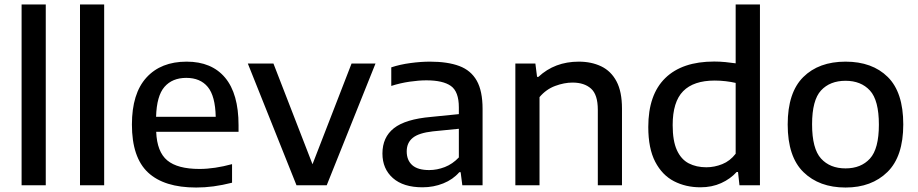

<svg xmlns="http://www.w3.org/2000/svg" viewBox="-20 -828 4104 858"><path d="M76.5 0V-808H184.5V0Z M337.5 0V-808H445.5V0Z M856.5 10Q713.5 10 641.5 -57.2Q569.5 -124.5 569.5 -271.5Q569.5 -410 634.2 -481.2Q699 -552.5 814 -552.5Q926 -552.5 986 -480.8Q1046 -409 1046 -268.5V-239H678Q681.5 -149.5 727.5 -111.2Q773.5 -73 871.5 -73Q905 -73 941.8 -78.5Q978.5 -84 1017 -94.5V-11.5Q973.5 -0.5 934.2 4.8Q895 10 856.5 10ZM812.5 -480Q750 -480 715 -439.8Q680 -399.5 677.5 -306H944Q942 -399 908.5 -439.5Q875 -480 812.5 -480Z M1305 0 1087.5 -544H1202L1376.5 -94L1551 -544H1658L1440 0Z M1868 9Q1782.5 9 1735.8 -32.2Q1689 -73.5 1689 -142Q1689 -214.5 1740.2 -255Q1791.5 -295.5 1906 -305.5L2030.5 -318V-348Q2030.5 -418.5 1995 -443.8Q1959.5 -469 1885.5 -469Q1852 -469 1810.5 -463Q1769 -457 1728.5 -444V-527Q1767.5 -540 1814 -546.2Q1860.5 -552.5 1901.5 -552.5Q1980.5 -552.5 2032.5 -533Q2084.5 -513.5 2110.5 -467.5Q2136.5 -421.5 2136.5 -341.5V0H2046L2038.5 -58.5H2032.5Q2004.5 -26 1961 -8.5Q1917.5 9 1868 9ZM1797.5 -151.5Q1797.5 -112 1822.2 -90Q1847 -68 1898 -68Q1933 -68 1967.8 -81.5Q2002.5 -95 2030.5 -124.5V-252.5L1914.5 -241Q1851.5 -234 1824.5 -212Q1797.5 -190 1797.5 -151.5Z M2283 0V-544H2372.5L2380 -484.5H2386Q2459 -552.5 2566.5 -552.5Q2623 -552.5 2666.8 -531.5Q2710.5 -510.5 2735 -464.5Q2759.5 -418.5 2759.5 -342.5V0H2651.5V-337.5Q2651.5 -405 2621.2 -432Q2591 -459 2538.5 -459Q2501.5 -459 2461 -444Q2420.5 -429 2391 -394V0Z M3110 9Q3044.5 9 2991.8 -18.2Q2939 -45.5 2908 -105Q2877 -164.5 2877 -260.5Q2877 -405 2952.8 -479Q3028.5 -553 3171.5 -553Q3197 -553 3222 -550.5Q3247 -548 3267.5 -545V-808H3376V0H3284.5L3278 -59.5H3272Q3244 -28.5 3202.8 -9.8Q3161.5 9 3110 9ZM3136.5 -80.5Q3172.5 -80.5 3207.5 -94.5Q3242.5 -108.5 3267.5 -141V-457.5Q3248.5 -462 3223.8 -465Q3199 -468 3174 -468Q3079.5 -468 3032.8 -420.5Q2986 -373 2986 -269Q2986 -198.5 3004.8 -157.2Q3023.5 -116 3057.5 -98.2Q3091.5 -80.5 3136.5 -80.5Z M3758.5 10Q3641 10 3570.5 -58.8Q3500 -127.5 3500 -271.5Q3500 -414.5 3569.5 -483.5Q3639 -552.5 3758.5 -552.5Q3878 -552.5 3947.2 -484Q4016.5 -415.5 4016.5 -272Q4016.5 -129 3945.8 -59.5Q3875 10 3758.5 10ZM3758.5 -75.5Q3827.5 -75.5 3867.5 -119.2Q3907.5 -163 3907.5 -271Q3907.5 -380 3867.5 -423.5Q3827.5 -467 3758.5 -467Q3689 -467 3649 -423.8Q3609 -380.5 3609 -272.5Q3609 -163.5 3649 -119.5Q3689 -75.5 3758.5 -75.5Z"/></svg>

Font: Encode Sans SemiExpanded SemiExpanded Medium
Style: Regular
Weight: 500
Width: 6
Designer: Multiple Designers
Foundry: Impallari Type
Version: Version 3.000; ttfautohint (v1.8.3) -l 8 -r 50 -G 200 -x 14 